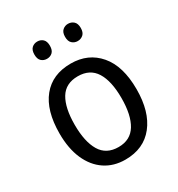

<svg xmlns="http://www.w3.org/2000/svg" viewBox="-175 -841 895 965"><g transform="rotate(-30 273.0 -358.0)"><path d="M497 -269Q497 -139 438 -64.5Q379 10 272 10Q205 10 155 -23.5Q105 -57 77.5 -119.5Q50 -182 50 -269Q50 -402 108.5 -474Q167 -546 274 -546Q375 -546 436 -474.5Q497 -403 497 -269ZM138 -269Q138 -171 170.5 -116.5Q203 -62 274 -62Q343 -62 376 -116Q409 -170 409 -269Q409 -367 376 -420Q343 -473 273 -473Q202 -473 170 -420Q138 -367 138 -269ZM139 -676Q139 -702 152 -714Q165 -726 184 -726Q203 -726 216 -714Q229 -702 229 -676Q229 -650 216 -638Q203 -626 184 -626Q165 -626 152 -638Q139 -650 139 -676ZM317 -676Q317 -702 330.5 -714Q344 -726 362 -726Q381 -726 394.5 -714Q408 -702 408 -676Q408 -650 394.5 -638Q381 -626 362 -626Q344 -626 330.5 -638Q317 -650 317 -676Z"/></g></svg>

Font: Noto Sans Kannada SemiCondensed
Style: Regular
Weight: 400
Width: 4
Designer: Jelle Bosma - Monotype Design Team
Foundry: Monotype Imaging Inc.
Version: Version 2.005; ttfautohint (v1.8.4.7-5d5b)